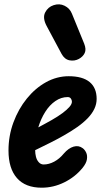

<svg xmlns="http://www.w3.org/2000/svg" viewBox="-20 -864 472 893"><path d="M174 9Q98 9 58.8 -35.8Q19.5 -80.5 19.5 -164Q19.5 -232.5 42.5 -294.8Q65.5 -357 104.8 -405.5Q144 -454 194.2 -481.8Q244.5 -509.5 299.5 -509.5Q364 -509.5 396.8 -482.5Q429.5 -455.5 429.5 -404Q429.5 -380 418.8 -357.5Q408 -335 387.8 -314Q367.5 -293 339.5 -273.2Q311.5 -253.5 277 -234Q253 -220 217 -201.8Q181 -183.5 143.5 -165.5Q143.5 -157 144.5 -149.8Q145.5 -142.5 147 -136Q150.5 -120.5 160 -109.8Q169.5 -99 183 -99Q207.5 -99 232.2 -112.2Q257 -125.5 276.5 -149.5Q298.5 -175 322.2 -182Q346 -189 365 -174.5Q374.5 -167.5 380.8 -154.2Q387 -141 384.2 -122.8Q381.5 -104.5 363.5 -82.5Q329 -40.5 278.8 -15.8Q228.5 9 174 9ZM158 -271.5Q173.5 -279.5 189.5 -288.5Q205.5 -297.5 221 -306Q250.5 -323 271 -338.2Q291.5 -353.5 303 -366.8Q314.5 -380 314.5 -391Q314.5 -399 309.5 -405.8Q304.5 -412.5 295 -412.5Q264.5 -412.5 237.8 -394.2Q211 -376 190.8 -344.2Q170.5 -312.5 158 -271.5ZM347 -590Q326.5 -579 303.2 -583.5Q280 -588 266 -614L197 -743Q177 -780.5 190 -806Q203 -831.5 229.5 -840Q256.5 -849 280.5 -837.2Q304.5 -825.5 314.5 -800.5L371.5 -661Q382 -634.5 374 -617.5Q366 -600.5 347 -590Z"/></svg>

Font: Edu AU VIC WA NT Hand SemiBold
Style: Regular
Weight: 600
Version: Version 1.001